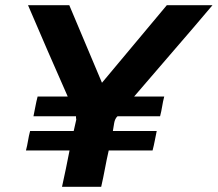

<svg xmlns="http://www.w3.org/2000/svg" viewBox="-20 -720 839 740"><path d="M219 0Q227 -35 234 -70Q241 -105 248 -140H80Q85 -159 88 -177.5Q91 -196 96 -215H264Q266 -226 269 -237Q272 -248 274 -259Q273 -262 273 -265.5Q273 -269 273 -272H109Q113 -291 116.5 -310Q120 -329 125 -348H241Q202 -436 164 -523.5Q126 -611 88 -700H247Q279 -625 310 -550.5Q341 -476 373 -401Q436 -476 498 -550.5Q560 -625 623 -700H799Q724 -611 648 -523.5Q572 -436 497 -348H613Q608 -329 605 -310Q602 -291 597 -272H433Q423 -263 420 -245.5Q417 -228 415 -215H584Q580 -196 576.5 -177.5Q573 -159 568 -140H399Q391 -105 384.5 -70Q378 -35 370 0Z"/></svg>

Font: Rosa Sans
Style: Bold Italic
Weight: 700
Italic angle: -12°
Designer: Pentagram / MCKL
Foundry: Pentagram / MCKL
Version: Version 1.005;September 16, 2019;FontCreator 11.5.0.2425 64-